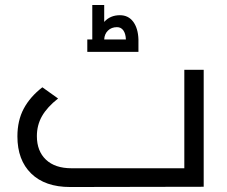

<svg xmlns="http://www.w3.org/2000/svg" viewBox="-20 -749 911 770"><path d="M535.2 -590.8V-541H330.1V-590.8H350.1V-729H397.9V-661.1Q421.9 -688 460.9 -688Q494.6 -688 514.2 -661.9Q533.7 -635.7 535.2 -590.8ZM397.9 -590.8H484.9Q483.9 -614.3 474.6 -627.2Q465.3 -640.1 449.2 -640.1Q427.2 -640.1 413.1 -626.5Q398.9 -612.8 397.9 -590.8ZM719.2 -469.2H796.9V0L261.2 1Q160.6 1 105.2 -53Q49.8 -106.9 49.8 -202.1Q49.8 -265.6 75.2 -313.2Q100.6 -360.8 149.9 -398.9L212.9 -354Q168.9 -319.3 148.4 -283.2Q127.9 -247.1 127.9 -203.1Q127.9 -143.1 164.3 -108.6Q200.7 -74.2 267.1 -74.2H719.2Z"/></svg>

Font: Montserrat-Arabic Light
Style: Regular
Weight: 300
Designer: Mohamed Gaber
Foundry: Kief Type Foundry
Version: Version 5.008;PS 005.008;hotconv 1.0.88;makeotf.lib2.5.64775